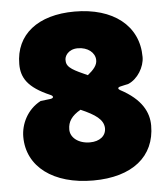

<svg xmlns="http://www.w3.org/2000/svg" viewBox="-52 -759 717 818"><g transform="rotate(-5 306.5 -350.0)"><path d="M314 12C482 12 580 -68 580 -200C580 -256 552 -314 461 -362C452 -367 451 -374 464 -377L499 -385C539 -402 569 -451 569 -494C569 -629 461 -712 297 -712C140 -712 43 -636 43 -509C43 -452 68 -408 164 -367C178 -361 177 -352 162 -350L120 -345C61 -314 33 -253 33 -199C33 -71 144 12 314 12ZM314 -151C265 -151 230 -179 231 -214C231 -246 247 -271 286 -293C348 -266 381 -243 383 -207C384 -173 356 -151 314 -151ZM330 -437C275 -462 241 -476 241 -506C238 -525 256 -555 297 -555C340 -555 370 -530 371 -499C372 -477 356 -458 330 -437Z"/></g></svg>

Font: Finlandica Black
Style: Regular
Weight: 900
Designer: Niklas Ekholm, Juho Hiilivirta, Jaakko Suomalainen
Foundry: Helsinki Type Studio
Version: Version 2.000;Glyphs 3.2 (3202)